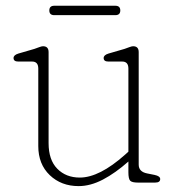

<svg xmlns="http://www.w3.org/2000/svg" viewBox="-20 -620 606 652"><path d="M110 -124V-387Q110 -411 89 -411H42Q26 -411 26 -423Q26 -433 42 -438L97 -454Q104.5 -456.5 113 -459.8Q121.5 -463 126 -463Q145 -463 145 -443V-134Q145 -77 174.5 -47Q204 -17 251 -17Q317.5 -17 405 -95L416 -105V-387Q416 -411 395 -411H348Q332 -411 332 -423Q332 -433 348 -438L403 -454Q410.5 -456.5 419 -459.8Q427.5 -463 432 -463Q451 -463 451 -443V-61Q451 -36.5 480 -31L505 -26Q524 -22 524 -12Q524 0 507 0H448Q428.5 0 422.2 -6.2Q416 -12.5 416 -35V-71.5Q372 -32.5 329.5 -10.2Q287 12 247 12Q188 12 149 -25.2Q110 -62.5 110 -124ZM147.5 -584.5Q147.5 -600.5 164.5 -600.5H371.5Q388.5 -600.5 388.5 -584.5Q388.5 -568.5 371.5 -568.5H164.5Q147.5 -568.5 147.5 -584.5Z"/></svg>

Font: Fraunces 9pt SuperSoft Thin
Style: Regular
Weight: 100
Version: Version 1.000;[b76b70a41]